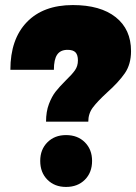

<svg xmlns="http://www.w3.org/2000/svg" viewBox="-20 -731 538 759"><path d="M268 -711Q377 -711 437.5 -663Q498 -615 498 -529Q498 -477 473.5 -441.5Q449 -406 403 -365Q365 -330 347 -306Q329 -282 329 -250H162Q162 -290 173.5 -320Q185 -350 200 -369Q215 -388 240 -413Q265 -437 276.5 -453.5Q288 -470 288 -492Q288 -514 278.5 -524Q269 -534 247 -534Q219 -534 206 -515Q193 -496 193 -455H21Q21 -576 86 -643.5Q151 -711 268 -711ZM344 -95Q344 -49 315.5 -20.5Q287 8 241 8Q196 8 167.5 -20.5Q139 -49 139 -95Q139 -140 167.5 -168.5Q196 -197 241 -197Q287 -197 315.5 -168.5Q344 -140 344 -95Z"/></svg>

Font: Argentum Sans Black
Style: Regular
Weight: 900
Designer: Julieta Ulanovsky (Modified by Cristiano Sobral)
Foundry: Julieta Ulanovsky
Version: Version 1.000; ttfautohint (v1.5.65-e2d9)